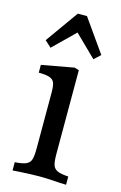

<svg xmlns="http://www.w3.org/2000/svg" viewBox="-109 -735 495 787"><g transform="rotate(15 138.5 -341.0)"><path d="M28 -31Q61 -33 76 -40Q91 -47 95.5 -62Q100 -77 100 -110V-345Q100 -372 95.5 -385.5Q91 -399 75.5 -405Q60 -411 28 -411V-444L165 -469L184 -463V-110Q184 -77 188.5 -62Q193 -47 207.5 -40Q222 -33 255 -31V4Q246 3 229 3Q178 -1 142 -1Q113 -1 58 2L28 4ZM257 -547 230 -522 139 -611 48 -522 21 -547 120 -686H159Z"/></g></svg>

Font: Gupter Medium
Style: Regular
Weight: 500
Designer: Octavio Pardo
Version: Version 1.000